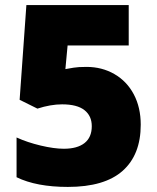

<svg xmlns="http://www.w3.org/2000/svg" viewBox="-20 -734 626 764"><path d="M324.2 -467.8Q385.7 -467.8 435.3 -439.2Q484.9 -410.6 512.5 -358.4Q540 -306.2 540 -237.8Q540 -118.2 468 -54.2Q396 9.8 250 9.8Q125 9.8 45.9 -28.8V-187Q88.4 -167.5 141.8 -154.8Q195.3 -142.1 233.9 -142.1Q287.6 -142.1 316.4 -164.8Q345.2 -187.5 345.2 -231.9Q345.2 -272.9 315.9 -295.9Q286.6 -318.8 227.1 -318.8Q181.6 -318.8 128.9 -301.8L58.1 -336.9L85 -713.9H492.2V-553.2H249L240.2 -459Q278.3 -466.3 294.4 -467Q310.5 -467.8 324.2 -467.8Z"/></svg>

Font: TypoPRO Open Sans
Style: Regular
Weight: 800
Foundry: Ascender Corporation
Version: Version 1.10